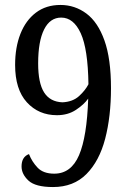

<svg xmlns="http://www.w3.org/2000/svg" viewBox="-20 -744 517 775"><path d="M194 11Q123 11 95 -15Q67 -41 67 -72Q67 -111 97 -122Q109 -91 132 -67Q155 -43 199 -43Q267 -43 299 -117.5Q331 -192 336 -346Q319 -322 286.5 -300.5Q254 -279 210 -279Q136 -279 88.5 -331Q41 -383 41 -482Q41 -553 62.5 -607.5Q84 -662 125 -693Q166 -724 224 -724Q282 -724 328.5 -689.5Q375 -655 401.5 -581Q428 -507 428 -388Q428 -274 404.5 -184Q381 -94 329 -41.5Q277 11 194 11ZM232 -331Q274 -333 299.5 -356.5Q325 -380 337 -404Q335 -546 306 -609.5Q277 -673 227 -673Q182 -673 158 -625Q134 -577 134 -488Q134 -409 158 -371Q182 -333 232 -331Z"/></svg>

Font: Noto Serif Armenian Condensed
Style: Regular
Weight: 400
Width: 3
Designer: Monotype Design Team
Foundry: Monotype Imaging Inc.
Version: Version 2.008; ttfautohint (v1.8.4.7-5d5b)